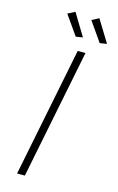

<svg xmlns="http://www.w3.org/2000/svg" viewBox="-134 -947 613 1001"><g transform="rotate(15 172.5 -446.5)"><path d="M249 -699 109 0H67L207 -699ZM143 -893 215 -774 178 -768 104 -873ZM272 -893 345 -774 307 -768 234 -873Z"/></g></svg>

Font: Gontserrat ExtraLight
Style: Italic
Weight: 275
Italic angle: -11.3°
Designer: Julieta Ulanovsky
Foundry: Julieta Ulanovsky
Version: Version 6.001